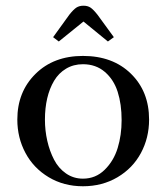

<svg xmlns="http://www.w3.org/2000/svg" viewBox="-20 -649 584 676"><path d="M41 -228Q41 -325.7 105 -388.9Q168.9 -452.1 272 -452.1Q377 -452.1 440.9 -389.6Q504.9 -327.1 504.9 -228Q504.9 -163.6 476.1 -110.1Q447.3 -56.6 393.6 -24.9Q339.8 6.8 272 6.8Q204.6 6.8 151.4 -25.1Q98.1 -57.1 69.6 -110.6Q41 -164.1 41 -228ZM138.2 -228Q138.2 -189.5 146.5 -153.1Q154.8 -116.7 170.4 -86.7Q186 -56.6 212.4 -38.3Q238.8 -20 272 -20Q316.9 -20 348.6 -51.3Q380.4 -82.5 394.3 -127.9Q408.2 -173.3 408.2 -226.1Q408.2 -282.2 394.3 -325.7Q380.4 -369.1 348.9 -396Q317.4 -422.9 272 -422.9Q238.8 -422.9 212.6 -407.2Q186.5 -391.6 170.4 -364.5Q154.3 -337.4 146.2 -302.7Q138.2 -268.1 138.2 -228ZM167 -518.1 224.1 -597.2Q238.8 -615.7 249 -622.3Q259.3 -628.9 273.9 -628.9Q288.6 -628.9 298.6 -622.3Q308.6 -615.7 323.2 -597.2L380.9 -518.1L359.9 -502.9L273.9 -573.2L187 -502.9Z"/></svg>

Font: Dehuti
Style: Bold
Weight: 700
Version: Version 1.2